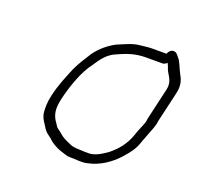

<svg xmlns="http://www.w3.org/2000/svg" viewBox="-90 -584 680 660"><g transform="rotate(20 250.0 -254.0)"><path d="M411.7 -172C398.6 -133.8 377.3 -108.3 349.9 -86C331.6 -73.4 308.8 -57 284.2 -57H270.2C265.5 -57 258.9 -57.3 250.4 -58C242.4 -58 236.8 -58.3 233.6 -59L222.1 -61C214.6 -63.7 197.1 -71.8 190.8 -75C177.4 -81.9 169.3 -92.2 157.1 -100C149.7 -104.2 146.1 -115.5 140.2 -122C127.9 -141.6 123.3 -161.6 131.9 -199C143.9 -250.8 165 -311.2 193.1 -347C209.1 -372.3 227.6 -396.9 255.2 -408C286.4 -422 315 -434 357.2 -434H416.2C422.2 -434 427.8 -436.7 433 -442C437 -434.3 438.9 -429.4 442 -420C450.2 -401.2 468.1 -385.8 461 -355L435.1 -243C434 -238.3 433.3 -233.7 432.9 -229C429 -212.1 414.8 -185.4 411.7 -172ZM418.5 -470H365.5C353.2 -470 332.4 -467.2 321.6 -466C303.5 -464.2 293.2 -459.9 275.6 -453L246.8 -441C219 -427 194 -405.7 176 -381C161.4 -357 147.4 -337.8 134.3 -309C119.5 -272.6 105.7 -241.5 96.1 -199.5C90.1 -173.7 90 -152.5 91.9 -134C95.3 -113.9 107.9 -99.7 117.4 -84C124.7 -73.1 133.1 -68.9 143.1 -61C156.7 -46.4 181.1 -33.4 205.2 -27L218.3 -23C223.5 -22.3 231.1 -22 241.1 -22C250.3 -21.3 257.2 -21 261.8 -21H275.8C281.2 -21 287.4 -22 294.5 -24C335.4 -32.6 371.8 -57.7 398.1 -87C414.8 -106.1 431.2 -124.5 439.6 -150L445.3 -166C446.5 -168 447.6 -170.8 448.8 -174.5C452.8 -186.8 465.7 -215.5 469.3 -231C469.6 -235 470.2 -239 471.1 -243L497 -355C504.4 -387 495.3 -405.8 484.9 -424C475.6 -441.9 471.5 -459.2 458.4 -474L451.3 -482C448 -485.3 443.9 -487 438.9 -487C429.3 -487 422.2 -479.8 418.5 -470Z"/></g></svg>

Font: HoneyBee
Style: LitIt
Weight: 300
Foundry: Cannot Into Space Fonts
Version: Version 0.89